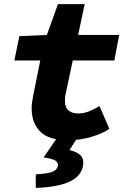

<svg xmlns="http://www.w3.org/2000/svg" viewBox="-20 -670 640 934"><path d="M310 12Q217 12 175.5 -30Q134 -72 134 -142Q134 -157 136 -172Q138 -187 142 -208L176 -376H50L74 -494L208 -500L262 -650H392L360 -500H560L536 -376H334L300 -216Q297 -203 296.5 -195.5Q296 -188 296 -180Q296 -146 314 -132Q332 -118 360 -118Q389 -118 416 -129.5Q443 -141 464 -154L512 -43Q478 -20 424 -4Q370 12 310 12ZM154 244V178Q211 175 234.5 166Q258 157 262 136Q264 122 250.5 112Q237 102 192 96L266 -12H364L318 60Q356 69 372.5 86.5Q389 104 384 136Q374 190 314.5 215.5Q255 241 154 244Z"/></svg>

Font: Source Code Pro ExtraLight Black
Style: Italic
Weight: 900
Italic angle: -11°
Monospace: yes
Version: Version 1.016;hotconv 1.0.116;makeotfexe 2.5.65601